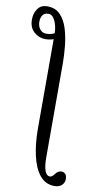

<svg xmlns="http://www.w3.org/2000/svg" viewBox="-145 -744 554 1075"><g transform="rotate(10 132.0 -207.0)"><path d="M247 285Q195 285 162.5 244.5Q130 204 115 135.5Q100 67 100 -15V-524Q78 -516 54 -516Q17 -516 -11 -541Q-39 -566 -39 -611Q-39 -649 -20 -674Q-1 -699 33 -699Q80 -699 108 -669.5Q136 -640 150 -593.5Q164 -547 169 -495Q174 -443 174 -399V133Q174 237 213 237Q225 237 239 217Q253 198 273 198Q284 198 293.5 206.5Q303 215 303 237Q303 257 288 271Q273 285 247 285ZM53 -547Q66 -547 78 -549.5Q90 -552 100 -558Q99 -598 84.5 -628.5Q70 -659 47 -659Q25 -659 14.5 -644.5Q4 -630 4 -606Q4 -581 17.5 -564Q31 -547 53 -547Z"/></g></svg>

Font: Junicode Two Beta Condensed
Style: Regular
Weight: 400
Width: 3
Designer: Peter S. Baker
Foundry: Briery Creek Software
Version: Version 1.053; ttfautohint (v1.8.4)